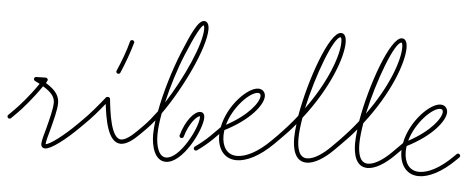

<svg xmlns="http://www.w3.org/2000/svg" viewBox="-57 -742 2197 889"><g transform="rotate(5 1042.0 -297.5)"><path d="M176 22C204 22 269 -28 333 -92L345 -104C347 -106 348 -108 348 -111C348 -116 344 -121 338 -121C335 -121 333 -120 331 -118L319 -106C258 -45 198 0 177 2C177 -9 184 -36 193 -67C204 -110 218 -161 218 -192C218 -222 204 -250 154 -280L159 -290C160 -291 161 -293 161 -295C161 -300 156 -305 151 -305L107 -304C101 -304 97 -300 97 -294C97 -290 100 -286 103 -285C111 -281 118 -277 125 -274C86 -216 40 -165 22 -147L-7 -118C-9 -116 -10 -114 -10 -111C-10 -106 -6 -101 0 -101C3 -101 5 -102 7 -104L36 -133C55 -152 102 -205 142 -264C187 -237 198 -215 198 -192C198 -164 185 -115 174 -72C165 -41 157 -12 157 2C157 14 164 22 176 22Z M523 -30C550 -30 580 -53 608 -81L631 -104C633 -106 634 -108 634 -111C634 -116 630 -121 624 -121C621 -121 619 -120 617 -118L594 -95C568 -69 542 -50 523 -50C476 -50 462 -174 456 -232C456 -237 451 -241 446 -241H444C441 -241 438 -240 436 -237C404 -197 368 -154 339 -126L331 -118C329 -116 328 -114 328 -111C328 -106 332 -101 338 -101C341 -101 343 -102 345 -104L353 -112C378 -136 410 -173 438 -208C446 -142 462 -30 523 -30ZM484 -352C488 -352 492 -354 493 -358C511 -399 532 -456 544 -500C545 -501 545 -502 545 -503C545 -508 540 -513 535 -513C530 -513 526 -510 525 -506C514 -462 493 -407 475 -366C474 -365 474 -364 474 -362C474 -356 478 -352 484 -352Z M738 35C817 35 898 -128 898 -184C898 -201 890 -209 878 -209C850 -209 811 -162 792 -94C791 -93 791 -92 791 -91C791 -86 796 -81 801 -81C806 -81 810 -84 811 -88C829 -152 864 -189 878 -189V-184C878 -134 801 15 738 15C704 15 689 -33 689 -87C689 -114 693 -148 700 -187C791 -315 882 -508 882 -593C882 -617 873 -630 859 -630C832 -630 804 -570 765 -475C730 -389 698 -282 682 -195C661 -167 641 -142 622 -123L617 -118C615 -116 614 -114 614 -111C614 -106 618 -101 624 -101C627 -101 629 -102 631 -104L636 -109C648 -121 661 -136 674 -152C671 -128 669 -106 669 -87C669 -28 688 35 738 35ZM872 -29C874 -29 876 -30 878 -31C899 -45 931 -72 947 -88L963 -104C965 -106 966 -108 966 -111C966 -116 962 -121 956 -121C953 -121 951 -120 949 -118L933 -102C917 -86 887 -61 866 -47C864 -46 862 -42 862 -39C862 -34 866 -29 872 -29ZM711 -238C728 -313 754 -397 783 -467C822 -562 849 -610 859 -610C858 -610 862 -606 862 -593C862 -521 790 -361 711 -238Z M1064 -1C1108 -1 1168 -28 1233 -93L1244 -104C1246 -106 1247 -108 1247 -111C1247 -116 1242 -121 1237 -121C1234 -121 1232 -120 1230 -118L1219 -107C1158 -46 1104 -21 1064 -21C1017 -21 994 -59 994 -109C994 -118 995 -126 996 -135C1113 -194 1169 -268 1169 -307C1169 -326 1156 -340 1136 -340C1087 -340 997 -249 978 -147L949 -118C947 -116 946 -114 946 -111C946 -106 950 -101 956 -101C959 -101 961 -102 963 -104L974 -115V-109C974 -51 1003 -1 1064 -1ZM1001 -160C1025 -246 1100 -320 1136 -320C1144 -320 1149 -316 1149 -307C1149 -278 1102 -214 1001 -160Z M1388 -18C1424 -18 1469 -46 1510 -87L1527 -104C1529 -106 1530 -108 1530 -111C1530 -116 1525 -121 1520 -121C1517 -121 1515 -120 1513 -118L1496 -101C1457 -62 1418 -38 1388 -38C1350 -38 1341 -83 1341 -127C1341 -154 1345 -187 1351 -223C1468 -373 1520 -518 1520 -587C1520 -614 1512 -630 1495 -630C1441 -630 1360 -399 1331 -231C1305 -197 1275 -164 1242 -130L1230 -118C1228 -116 1227 -114 1227 -111C1227 -106 1231 -101 1237 -101C1240 -101 1242 -102 1244 -104L1256 -116C1281 -141 1305 -166 1326 -192C1323 -168 1321 -146 1321 -127C1321 -80 1332 -18 1388 -18ZM1359 -268C1393 -424 1463 -610 1495 -610C1497 -610 1500 -603 1500 -587C1500 -527 1457 -402 1359 -268Z M1671 -18C1707 -18 1752 -46 1793 -87L1810 -104C1812 -106 1813 -108 1813 -111C1813 -116 1808 -121 1803 -121C1800 -121 1798 -120 1796 -118L1779 -101C1740 -62 1701 -38 1671 -38C1633 -38 1624 -83 1624 -127C1624 -154 1628 -187 1634 -223C1751 -373 1803 -518 1803 -587C1803 -614 1795 -630 1778 -630C1724 -630 1643 -399 1614 -231C1588 -197 1558 -164 1525 -130L1513 -118C1511 -116 1510 -114 1510 -111C1510 -106 1514 -101 1520 -101C1523 -101 1525 -102 1527 -104L1539 -116C1564 -141 1588 -166 1609 -192C1606 -168 1604 -146 1604 -127C1604 -80 1615 -18 1671 -18ZM1642 -268C1676 -424 1746 -610 1778 -610C1780 -610 1783 -603 1783 -587C1783 -527 1740 -402 1642 -268Z M1911 -1C1955 -1 2015 -28 2080 -93L2091 -104C2093 -106 2094 -108 2094 -111C2094 -116 2089 -121 2084 -121C2081 -121 2079 -120 2077 -118L2066 -107C2005 -46 1951 -21 1911 -21C1864 -21 1841 -59 1841 -109C1841 -118 1842 -126 1843 -135C1960 -194 2016 -268 2016 -307C2016 -326 2003 -340 1983 -340C1934 -340 1844 -249 1825 -147L1796 -118C1794 -116 1793 -114 1793 -111C1793 -106 1797 -101 1803 -101C1806 -101 1808 -102 1810 -104L1821 -115V-109C1821 -51 1850 -1 1911 -1ZM1848 -160C1872 -246 1947 -320 1983 -320C1991 -320 1996 -316 1996 -307C1996 -278 1949 -214 1848 -160Z"/></g></svg>

Font: Mistral SingleLine Outline
Style: Regular
Weight: 300
Designer: François Chastanet, Élisa Garzelli, Anais Alves, Morgane Autin
Foundry: institut supérieur des arts et du design Toulouse / isdaT
Version: Version 1.000;Glyphs 3.3 (3337)